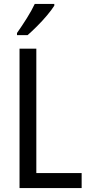

<svg xmlns="http://www.w3.org/2000/svg" viewBox="-20 -963 457 983"><path d="M80 0V-714H166V-77H398V0ZM258 -934Q245 -913 221 -884.5Q197 -856 169.5 -828.5Q142 -801 121 -783H67V-794Q93 -831 117.5 -870Q142 -909 158 -943H258Z"/></svg>

Font: Noto Sans Hebrew Condensed
Style: Regular
Weight: 400
Width: 3
Designer: Monotype Design Team
Foundry: Monotype Imaging Inc.
Version: Version 2.004; ttfautohint (v1.8.4.7-5d5b)